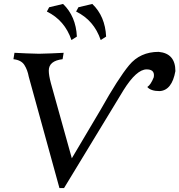

<svg xmlns="http://www.w3.org/2000/svg" viewBox="-20 -964 919 984"><path d="M308.1 0H284.7L127.4 -570.8Q121.1 -605.5 105 -630.9Q88.9 -656.2 48.8 -660.6L54.2 -693.4Q116.7 -689.9 179.7 -688.5Q242.7 -689.9 306.2 -693.4L300.8 -660.6Q230 -652.3 230 -602.1Q230 -578.1 240.7 -538.1L348.1 -152.8L496.6 -403.3Q585 -561 641.6 -629.6Q698.2 -698.2 793 -698.2Q878.9 -690.4 878.9 -599.6Q861.3 -501 798.3 -497.1Q752.9 -497.1 734.9 -518.1Q753.4 -530.3 768.1 -568.4L769 -578.6Q769 -608.4 731.4 -608.4Q679.7 -608.4 613.3 -502.4ZM346.2 -758.8Q312 -859.9 220.2 -904.8L231.9 -926.8L303.2 -943.8Q369.1 -880.4 374 -776.4ZM496.1 -758.8Q461.9 -859.9 370.1 -904.8L381.8 -926.8L453.1 -943.8Q519 -880.4 523.9 -776.4Z"/></svg>

Font: Kelvinch
Style: Italic
Weight: 400
Italic angle: -10°
Designer: Paul James Miller
Foundry: High-Logic / Made with FontCreator
Version: Version 3.40;July 22, 2017;FontCreator 11.0.0.2388 64-bit